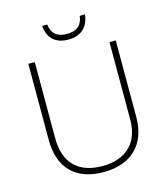

<svg xmlns="http://www.w3.org/2000/svg" viewBox="-131 -1009 978 1120"><g transform="rotate(-15 358.0 -448.5)"><path d="M488 -907H456C450 -854 420 -824 358 -824C297 -824 265 -853 260 -907H229C235 -832 280 -790 357 -790C434 -790 479 -832 488 -907ZM622 -252V-714H584V-246C584 -103 498 -26 358 -26C214 -26 133 -104 133 -255V-714H94V-254C94 -84 189 10 356 10C518 10 622 -80 622 -252Z"/></g></svg>

Font: Noto Sans Meetei Mayek ExtraLight
Style: Regular
Weight: 200
Designer: Monotype Design Team and Neelakash Kshetrimayum
Foundry: Monotype Imaging Inc.
Version: Version 2.002